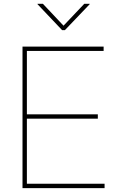

<svg xmlns="http://www.w3.org/2000/svg" viewBox="-20 -967 610 987"><path d="M95.7 0V-727.5H512.7V-705.1H118.2V-379.4H482.9V-356.9H118.2V-22.5H517.6V0ZM200.7 -947.3 306.6 -835 413.1 -947.3H440.9V-945.3L313.5 -812H299.3L172.9 -945.3V-947.3Z"/></svg>

Font: Inter 24pt Thin
Style: Regular
Weight: 250
Designer: Rasmus Andersson
Foundry: rsms
Version: Version 4.001;git-66647c0bb